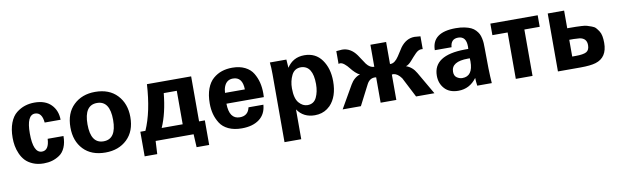

<svg xmlns="http://www.w3.org/2000/svg" viewBox="-45 -982 5266 1638"><g transform="rotate(-10 2588.0 -163.0)"><path d="M190 -261Q190 -91 266 -91Q327 -91 332 -190H469Q469 -133 451 -91.5Q433 -50 401.5 -29Q370 -8 336.5 1.5Q303 11 264 11Q212 11 171.5 -6Q131 -23 106.5 -49Q82 -75 66.5 -110.5Q51 -146 45 -180Q39 -214 39 -249Q39 -324 60 -378.5Q81 -433 116.5 -461Q152 -489 191 -501.5Q230 -514 274 -514Q367 -514 417.5 -463Q468 -412 469 -331H331Q323 -420 263 -421Q190 -421 190 -261Z M799 -514Q921 -514 990 -440.5Q1059 -367 1059 -251Q1059 -128 986.5 -58.5Q914 11 799 11Q677 11 608.5 -61Q540 -133 540 -251Q540 -375 612.5 -444.5Q685 -514 799 -514ZM688 -252Q688 -86 799 -86Q910 -86 910 -252Q910 -418 799 -418Q688 -418 688 -252Z M1680 101H1571L1565 -12H1236L1230 101H1121V-112H1165Q1233 -266 1247 -502H1630V-112H1680ZM1488 -112V-402H1375Q1358 -229 1306 -112Z M1987 -514Q2051 -514 2097 -491Q2143 -468 2166.5 -428.5Q2190 -389 2200.5 -346Q2211 -303 2211 -253L2210 -221V-220H1886Q1888 -86 1979 -86Q2051 -86 2066 -157H2195Q2189 -76 2132 -33Q2075 10 1980 10Q1913 10 1865 -12.5Q1817 -35 1792.5 -74Q1768 -113 1757 -155Q1746 -197 1746 -246Q1746 -320 1766 -373.5Q1786 -427 1821 -457Q1856 -487 1897 -500.5Q1938 -514 1987 -514ZM2062 -313Q2060 -422 1977 -422Q1912 -422 1894 -345L1890 -313Z M2816 -251Q2816 -118 2747 -46L2722 -25Q2676 8 2613 8Q2514 8 2462 -69V189H2317V-400Q2317 -460 2312 -502H2455L2460 -430Q2513 -512 2611 -512Q2709 -512 2762.5 -437Q2816 -362 2816 -251ZM2566 -88Q2621 -88 2644.5 -137Q2668 -186 2668 -252Q2668 -412 2566 -416Q2509 -416 2484 -365Q2459 -314 2459 -252Q2459 -164 2492 -126Q2525 -88 2566 -88Z M3052 -269Q3034 -274 3012.5 -294.5Q2991 -315 2975 -336Q2959 -357 2938.5 -374Q2918 -391 2901 -391Q2894 -391 2887 -388V-499Q2921 -503 2937 -503Q3011 -503 3062 -431L3116 -350Q3146 -311 3183 -311V-502H3319V-311H3325Q3361 -311 3396 -364L3442 -435Q3493 -503 3565 -503L3615 -499H3616V-388Q3612 -389 3604 -389Q3578 -389 3552.5 -363Q3527 -337 3501 -306.5Q3475 -276 3450 -269Q3504 -251 3536 -195L3649 0H3490L3401 -173Q3369 -217 3334 -221Q3324 -221 3319 -220V0H3183V-220L3171 -221H3170Q3125 -221 3101 -173L3012 0H2854L2966 -195Q2998 -251 3052 -269Z M3924 -515Q3966 -515 3999.5 -508Q4033 -501 4055 -490.5Q4077 -480 4093 -463Q4109 -446 4117.5 -429.5Q4126 -413 4131 -389.5Q4136 -366 4137 -348.5Q4138 -331 4138 -306Q4138 -103 4146 0H4020Q4015 -35 4014 -68Q3953 15 3855 15Q3778 15 3736.5 -30.5Q3695 -76 3695 -143Q3695 -319 3967 -322H3999L4000 -342V-343Q4000 -432 3930 -432Q3866 -432 3861 -361H3716Q3717 -515 3924 -515ZM3907 -86Q3999 -86 3999 -214Q3999 -232 3998 -241H3982Q3837 -241 3837 -152Q3837 -117 3859.5 -101.5Q3882 -86 3907 -86Z M4632 -402H4499V0H4354V-402H4222V-502H4632Z M5150 -172Q5150 -45 5047 -14Q5001 0 4915 0H4719V-502H4861V-349Q4868 -349 4881 -349Q4918 -349 4936 -348.5Q4954 -348 4985 -346.5Q5016 -345 5031.5 -340Q5047 -335 5070 -327Q5093 -319 5104.5 -306Q5116 -293 5128 -275Q5140 -257 5145 -231Q5150 -205 5150 -172ZM4891 -104Q4958 -104 4984.5 -119Q5011 -134 5011 -177Q5011 -236 4951 -246L4900 -249H4861V-104Z"/></g></svg>

Font: cwTeXHei
Style: Medium
Weight: 500
Version: Version 1.17